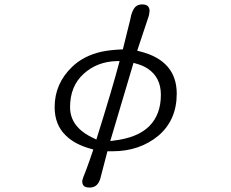

<svg xmlns="http://www.w3.org/2000/svg" viewBox="-20 -718 1040 863"><path d="M434.6 70.3Q437.5 57.6 462.9 -38.1H470.7H486.3Q607.4 -38.1 692.4 -108.4Q774.4 -178.7 774.4 -296.9Q774.4 -446.3 607.4 -487.3L596.7 -490.2L649.4 -648.4L652.3 -668Q652.3 -682.6 644.5 -690.4Q636.7 -698.2 618.7 -698.2Q600.6 -698.2 588.9 -687.5Q572.3 -670.9 565.4 -629.9Q565.4 -629.9 532.2 -496.1Q476.6 -494.1 435.5 -485.4Q354.5 -466.8 303.7 -417Q225.6 -341.8 225.6 -236.3Q225.6 -158.2 274.4 -110.4Q314.5 -69.3 389.6 -48.8L399.4 -45.9Q381.8 6.8 367.2 45.9Q350.6 85.9 349.6 95.7Q349.6 110.4 356.9 117.7Q364.3 125 383.8 125Q403.3 125 416 112.3Q428.7 99.6 434.6 70.3ZM294.9 -236.3Q294.9 -331.1 356 -386.2Q417 -441.4 504.9 -443.4H517.6Q486.3 -324.2 413.1 -90.8L403.3 -95.7Q294.9 -144.5 294.9 -236.3ZM644.5 -409.2Q703.1 -370.1 703.1 -292Q703.1 -203.1 650.9 -150.9Q598.6 -98.6 490.2 -85.9L475.6 -84L580.1 -435.5Q605.5 -428.7 619.1 -422.9Q632.8 -417 644.5 -409.2Z"/></svg>

Font: FakePearl
Style: ExtraLight
Weight: 300
Version: Version 1.2